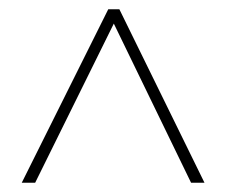

<svg xmlns="http://www.w3.org/2000/svg" viewBox="-20 -739 491 415"><path d="M27 -344 214 -719H238L422 -344H393L226 -688L56 -344Z"/></svg>

Font: Noto Sans Telugu Condensed Thin
Style: Regular
Weight: 100
Width: 3
Designer: Jelle Bosma - Monotype Design Team
Foundry: Monotype Imaging Inc.
Version: Version 2.005; ttfautohint (v1.8.4.7-5d5b)